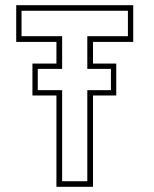

<svg xmlns="http://www.w3.org/2000/svg" viewBox="-20 -720 592 740"><path d="M197.5 0V-352H105V-475H197.5V-558.5H42.5V-700H493.5V-558.5H338.5V-475H428V-352H338.5V0ZM219.5 -21.5H316.5V-372.5H407.5V-454.5H316.5V-580.5H473V-678.5H63V-580.5H219.5V-454.5H125.5V-372.5H219.5Z"/></svg>

Font: Tourney Thin ExtraLight
Style: Regular
Weight: 250
Version: Version 1.015